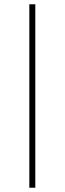

<svg xmlns="http://www.w3.org/2000/svg" viewBox="-20 -880 303 900"><path d="M117.5 0V-860H145.5V0Z"/></svg>

Font: Spartan Thin Thin
Style: Regular
Weight: 250
Version: Version 1.004